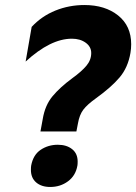

<svg xmlns="http://www.w3.org/2000/svg" viewBox="-20 -732 542 764"><path d="M266 -578Q299 -578 321 -562Q343 -546 343 -521Q343 -493 323.5 -470Q304 -447 268 -421Q219 -385 189 -349Q159 -313 150 -258L141 -209H284L290 -240Q296 -275 311.5 -295.5Q327 -316 362 -341Q423 -385 456 -424Q489 -463 499 -521Q502 -539 502 -556Q502 -629 450 -670.5Q398 -712 316 -712Q255 -712 200.5 -690Q146 -668 106 -625L82 -487Q181 -578 266 -578ZM104 -73Q103 -67 103 -56Q103 -24 124 -6Q145 12 180 12Q220 12 250.5 -10.5Q281 -33 288 -73Q289 -78 289 -89Q289 -121 267 -138.5Q245 -156 210 -156Q172 -156 142 -136Q112 -116 104 -73Z"/></svg>

Font: Geom Bold
Style: Bold Italic
Weight: 700
Italic angle: -10°
Version: Version 1.102